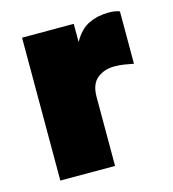

<svg xmlns="http://www.w3.org/2000/svg" viewBox="-79 -543 551 610"><g transform="rotate(-15 196.0 -238.0)"><path d="M46 0V-470H216V-410Q237 -448 266.5 -462Q296 -476 331 -476Q356 -476 368 -470V-298Q353 -301 337.5 -303.5Q322 -306 306 -306Q272 -306 249 -287.5Q226 -269 226 -227V0Z"/></g></svg>

Font: Celebes Black
Style: Regular
Weight: 900
Designer: Anugrah Pasau
Foundry: Lafontype
Version: Version 1.000; ttfautohint (v1.8.4)